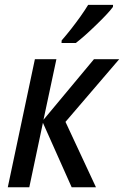

<svg xmlns="http://www.w3.org/2000/svg" viewBox="-20 -786 520 806"><path d="M12.7 0 126.5 -537.6H216.8L162.6 -283.2L374.5 -537.6H480.5L254.9 -274.4L382.8 0H280.8L160.2 -270.5L103 0ZM238.3 -605.5 238.8 -616.2Q258.8 -639.2 279.1 -665Q299.3 -690.9 317.9 -717Q336.4 -743.2 350.1 -765.6H454.6L454.1 -756.8Q443.8 -742.7 424.6 -722.4Q405.3 -702.1 382.3 -679.9Q359.4 -657.7 337.2 -637.9Q314.9 -618.2 298.3 -605.5Z"/></svg>

Font: Open Sans SemiCondensed Medium
Style: Italic
Weight: 500
Width: 4
Italic angle: -12°
Designer: Monotype Design Team
Foundry: Monotype Imaging Inc.
Version: Version 3.000